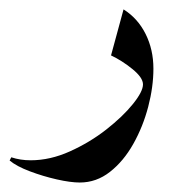

<svg xmlns="http://www.w3.org/2000/svg" viewBox="-76 -218 373 405"><path d="M-55.7 120.6 -52.2 113.8Q-33.2 120.1 -11.2 120.1Q29.8 120.1 71.5 101.3Q113.3 82.5 148.2 55.2Q183.1 27.8 204.3 1.5Q225.6 -24.9 225.6 -40Q225.6 -54.2 203.4 -72.3Q181.2 -90.3 158.2 -101.1L184.6 -198.2Q214.8 -179.2 231.2 -146.2Q247.6 -113.3 247.6 -73.2Q247.6 -34.7 236.6 7.3Q225.6 49.3 205.1 85.7Q184.6 122.1 156 144.5Q127.4 167 92.3 167Q72.8 167 43.7 160.4Q14.6 153.8 -13.2 143.3Q-41 132.8 -55.7 120.6Z"/></svg>

Font: Lateef Medium
Style: Regular
Weight: 500
Designer: SIL International
Foundry: SIL International
Version: Version 4.200